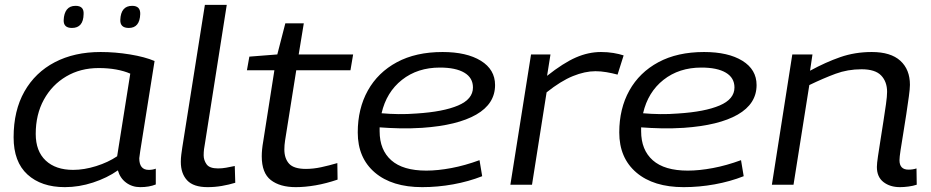

<svg xmlns="http://www.w3.org/2000/svg" viewBox="-20 -760 3831 790"><path d="M557 10Q524 10 499 -8.5Q474 -27 465 -59Q421 -28 363 -9Q305 10 247 10Q150 10 93 -42Q36 -94 36 -195Q36 -305 80.5 -383.5Q125 -462 205.5 -504Q286 -546 394 -546Q454 -546 515 -536Q576 -526 616 -509Q585 -313 569 -214Q553 -115 553 -109Q553 -61 592 -61Q608 -61 621 -66V-1Q594 10 557 10ZM462 -117 516 -457Q491 -468 458 -474Q425 -480 386 -480Q311 -480 252.5 -445.5Q194 -411 160.5 -350Q127 -289 127 -209Q127 -138 168 -99.5Q209 -61 281 -61Q326 -61 375.5 -76.5Q425 -92 462 -117ZM510 -645Q474 -645 475 -678Q477 -736 524 -736Q558 -736 557 -702Q555 -645 510 -645ZM276 -645Q241 -645 242 -677Q243 -705 255 -720.5Q267 -736 291 -736Q326 -736 324 -702Q323 -645 276 -645Z M823 -740H913L823 -168Q821 -159 819.5 -146.5Q818 -134 818 -121Q818 -101 830 -84Q842 -67 877 -67Q894 -67 910.5 -70Q927 -73 946 -77L948 -8Q922 0 893 5Q864 10 834 10Q776 10 750 -18Q724 -46 724 -94Q724 -109 726 -124.5Q728 -140 730 -153Z M1368 -89 1369 -21Q1322 -5 1278.5 2.5Q1235 10 1197 10Q1132 10 1094.5 -19Q1057 -48 1057 -117Q1057 -144 1063 -178L1109 -471H996L1006 -527L1121 -536L1154 -664H1230L1209 -536H1433L1422 -471H1199L1153 -182Q1150 -163 1150 -145Q1150 -108 1169.5 -86.5Q1189 -65 1239 -65Q1269 -65 1301.5 -72Q1334 -79 1368 -89Z M1964 -35Q1908 -13 1844.5 -1.5Q1781 10 1717 10Q1593 10 1522.5 -50Q1452 -110 1452 -215Q1452 -313 1493.5 -387.5Q1535 -462 1613 -504Q1691 -546 1801 -546Q1900 -546 1958.5 -510Q2017 -474 2017 -410Q2017 -333 1939.5 -288.5Q1862 -244 1717 -234Q1670 -231 1625 -232Q1580 -233 1542 -236Q1542 -228 1542 -220Q1542 -143 1590 -100.5Q1638 -58 1734 -58Q1781 -58 1837 -68.5Q1893 -79 1953 -101ZM1790 -482Q1698 -482 1634 -431.5Q1570 -381 1550 -294Q1583 -291 1620 -290.5Q1657 -290 1694 -293Q1804 -300 1865 -326Q1926 -352 1926 -400Q1926 -440 1890.5 -461Q1855 -482 1790 -482Z M2245 -536 2231 -448Q2298 -501 2349.5 -523.5Q2401 -546 2453 -546Q2480 -546 2504 -542Q2528 -538 2546 -532L2521 -453Q2499 -459 2475.5 -463Q2452 -467 2430 -467Q2387 -467 2337.5 -447Q2288 -427 2229 -380L2169 0H2080L2165 -536Z M3040 -35Q2984 -13 2920.5 -1.5Q2857 10 2793 10Q2669 10 2598.5 -50Q2528 -110 2528 -215Q2528 -313 2569.5 -387.5Q2611 -462 2689 -504Q2767 -546 2877 -546Q2976 -546 3034.5 -510Q3093 -474 3093 -410Q3093 -333 3015.5 -288.5Q2938 -244 2793 -234Q2746 -231 2701 -232Q2656 -233 2618 -236Q2618 -228 2618 -220Q2618 -143 2666 -100.5Q2714 -58 2810 -58Q2857 -58 2913 -68.5Q2969 -79 3029 -101ZM2866 -482Q2774 -482 2710 -431.5Q2646 -381 2626 -294Q2659 -291 2696 -290.5Q2733 -290 2770 -293Q2880 -300 2941 -326Q3002 -352 3002 -400Q3002 -440 2966.5 -461Q2931 -482 2866 -482Z M3240 -536H3323L3313 -469Q3377 -504 3437.5 -525Q3498 -546 3567 -546Q3645 -546 3684.5 -510Q3724 -474 3724 -411Q3724 -395 3719.5 -362.5Q3715 -330 3709 -290Q3703 -250 3696.5 -211Q3690 -172 3685.5 -142.5Q3681 -113 3681 -101Q3681 -62 3718 -62Q3736 -62 3751 -67L3752 0Q3737 5 3718 7.5Q3699 10 3683 10Q3642 10 3615 -11Q3588 -32 3588 -73Q3588 -87 3592.5 -117Q3597 -147 3603 -185Q3609 -223 3615 -261.5Q3621 -300 3625.5 -332Q3630 -364 3630 -382Q3630 -424 3605.5 -449.5Q3581 -475 3525 -475Q3468 -475 3418 -456.5Q3368 -438 3310 -410L3245 0H3156Z"/></svg>

Font: Georama Extended
Style: Italic
Weight: 400
Width: 7
Italic angle: -9°
Designer: Jean-Baptiste Levee
Foundry: Production Type
Version: Version 1.000